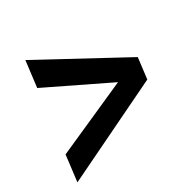

<svg xmlns="http://www.w3.org/2000/svg" viewBox="-126 -658 771 777"><g transform="rotate(-30 259.5 -270.0)"><path d="M475 -222 22 -3 37 -125 367 -272 72 -415 87 -537 487 -320Z"/></g></svg>

Font: Kulim Park SemiBold
Style: Italic
Weight: 600
Italic angle: -8°
Designer: Noponies / Dale Sattler
Foundry: Noponies
Version: Version 1.000; ttfautohint (v1.8.3)